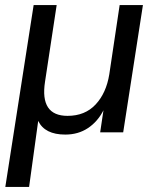

<svg xmlns="http://www.w3.org/2000/svg" viewBox="-20 -523 621 759"><path d="M1 216 113 -503H204L158 -200Q137 -65 247 -65Q316 -65 358 -110Q400 -155 412 -229L453 -503H545L467 0H376L389 -87Q366 -42 327.5 -16.5Q289 9 238 9Q157 9 131 -45L95 216Z"/></svg>

Font: Mulish Medium
Style: Italic
Weight: 500
Italic angle: -9°
Designer: Vernon Adams
Foundry: Vernon Adams
Version: Version 3.603; ttfautohint (v1.8.3)